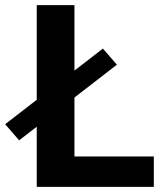

<svg xmlns="http://www.w3.org/2000/svg" viewBox="-49 -731 642 751"><path d="M25.9 -182.1 -28.8 -245.1 353.5 -541 408.2 -478ZM552.7 0H196.3V-119.1H552.7ZM242.2 0H94.7V-710.9H242.2Z"/></svg>

Font: Heebo
Style: Bold
Weight: 700
Designer: Oded Ezer
Foundry: Ezer Type House
Version: Version 3.100